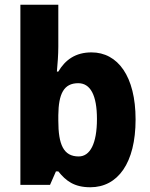

<svg xmlns="http://www.w3.org/2000/svg" viewBox="-20 -831 631 810"><path d="M226 -634V-811H66V-51H191L216 -108H226C258 -68 293 -41 361 -41C477 -41 552 -143 552 -327C552 -509 477 -610 366 -610C298 -610 255 -578 226 -529H220C223 -562 226 -601 226 -634ZM310 -480C361 -480 389 -430 389 -329C389 -225 360 -171 312 -171C248 -171 226 -221 226 -322V-345C227 -435 249 -480 310 -480Z"/></svg>

Font: Noto Sans Tamil UI SemiCondensed ExtraBold
Style: Regular
Weight: 800
Width: 4
Designer: Jelle Bosma - Monotype Design Team
Foundry: Monotype Imaging Inc.
Version: Version 2.004